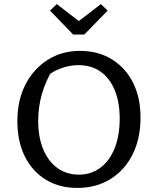

<svg xmlns="http://www.w3.org/2000/svg" viewBox="-20 -911 765 940"><path d="M358 9Q270 9 204 -31.5Q138 -72 101.5 -145.5Q65 -219 65 -318Q65 -420 104.5 -497Q144 -574 213.5 -618Q283 -662 371 -662Q460 -662 527 -621Q594 -580 631 -507Q668 -434 668 -336Q668 -233 629.5 -155.5Q591 -78 521 -34.5Q451 9 358 9ZM366 -56Q426 -56 471 -89.5Q516 -123 541 -184.5Q566 -246 566 -330Q566 -411 541.5 -470Q517 -529 472 -560.5Q427 -592 364 -592Q323 -592 281 -577.5Q239 -563 204 -533L241 -576Q167 -456 167 -320Q167 -240 191.5 -180.5Q216 -121 261 -88.5Q306 -56 366 -56ZM338 -742 225 -859 258 -891 366 -808 474 -891 507 -859 393 -742Z"/></svg>

Font: Piazzolla 24pt Medium
Style: Regular
Weight: 500
Designer: Juan Pablo del Peral
Foundry: Huerta Tipografica
Version: Version 2.005